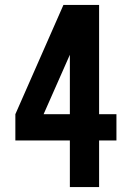

<svg xmlns="http://www.w3.org/2000/svg" viewBox="-20 -755 540 775"><path d="M262 0V-188H42V-294L236 -735H380V-294H450V-188H380V0ZM156 -294H262V-534Z"/></svg>

Font: Iosevka SS01
Style: Bold
Weight: 700
Monospace: yes
Designer: Belleve Invis
Foundry: Belleve Invis
Version: 2.3.3; ttfautohint (v1.8.3)